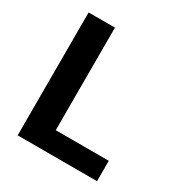

<svg xmlns="http://www.w3.org/2000/svg" viewBox="-164 -823 900 947"><g transform="rotate(30 286.0 -350.0)"><path d="M69 0V-700H219V-116H521V0Z"/></g></svg>

Font: DM Sans 12pt Black
Style: Regular
Weight: 900
Version: Version 4.004;gftools[0.9.30]